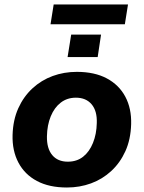

<svg xmlns="http://www.w3.org/2000/svg" viewBox="-20 -824 640 855"><path d="M278 11Q199 11 144.5 -18Q90 -47 62 -100Q34 -153 36 -223Q38 -290 61.5 -342Q85 -394 124.5 -430.5Q164 -467 214.5 -485.5Q265 -504 322 -504Q401 -504 455.5 -475Q510 -446 538 -393.5Q566 -341 564 -271Q562 -203 538.5 -151Q515 -99 475.5 -62.5Q436 -26 385.5 -7.5Q335 11 278 11ZM282 -104Q322 -104 350 -126Q378 -148 394 -187.5Q410 -227 411 -276Q413 -330 388 -359.5Q363 -389 318 -389Q279 -389 250.5 -367Q222 -345 206 -306Q190 -267 189 -217Q188 -163 212.5 -133.5Q237 -104 282 -104ZM205 -716 219 -804H550L536 -716ZM281 -570 297 -670H430L415 -570Z"/></svg>

Font: Nunito Sans 11pt ExtraBold
Style: Italic
Weight: 800
Italic angle: -9°
Version: Version 3.101;gftools[0.9.27]